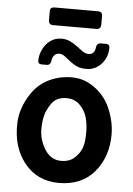

<svg xmlns="http://www.w3.org/2000/svg" viewBox="-59 -899 666 958"><g transform="rotate(5 274.5 -420.0)"><path d="M270.7 15.7Q162.7 15 99 -65.2Q35.3 -145.3 40.3 -266.7Q43.7 -342.3 91.5 -414Q139.3 -485.7 228.3 -507.7Q323.7 -529 389.7 -487.8Q455.7 -446.7 484.7 -379.5Q513.7 -312.3 513.7 -246.7Q513 -134.7 449.5 -59.5Q386 15.7 270.7 15.7ZM273.7 -95Q315.3 -95 340.5 -118Q365.7 -141 376.2 -168Q386.7 -195 386.7 -248Q386.7 -288 377.2 -322.3Q367.7 -356.7 340 -384.2Q312.3 -411.7 265.7 -409Q221 -406 198.8 -373.3Q176.7 -340.7 169.5 -311.2Q162.3 -281.7 162.3 -244Q162.3 -191 192.2 -143.2Q222 -95.3 273.7 -95ZM360 -563Q329 -563 309.5 -572.7Q290 -582.3 274.8 -594.7Q259.7 -607 246.3 -617Q233 -627 218 -627Q198 -627 187.7 -607.3Q182.7 -598.3 182.3 -585.7Q178.3 -566 161.7 -566H136.7Q116 -566 117 -585.3Q118 -612 128.3 -634.7Q141.3 -665.7 166.3 -684.2Q191.3 -702.7 223.7 -702.7Q247.7 -702.7 267.7 -693Q287.7 -683.3 303.5 -670.8Q319.3 -658.3 334 -648.3Q348.7 -638.3 365 -638.3Q383 -638.3 392 -653Q397 -661.3 398 -675Q400.7 -695 419.3 -696.3H444.7Q466.7 -696.3 465 -675.3Q464.3 -647.3 453.7 -625.3Q438.7 -595.3 414.3 -579.2Q390 -563 360 -563ZM152.7 -790.3V-833.7Q152.7 -854.7 175.3 -854.7H392.3Q414.7 -854.7 414.7 -833.7V-791Q414.7 -766.3 392 -766.3H175Q152.7 -766.3 152.7 -790.3Z"/></g></svg>

Font: Vivano Light
Style: Regular
Weight: 300
Designer: Joe Prince, Josias Burgherr
Version: Version 2.064;September 19, 2022;FontCreator 14.0.0.2877 64-